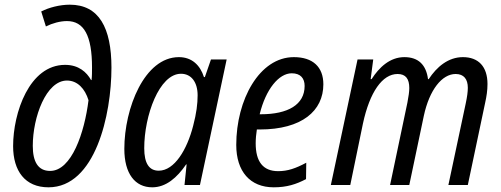

<svg xmlns="http://www.w3.org/2000/svg" viewBox="-20 -790 2138 820"><path d="M187 10C387 10 456 -300 456 -501C456 -671 403 -770 278 -770C236 -770 189 -758 156 -741L176 -677C204 -691 237 -700 266 -700C339 -700 373 -637 373 -502C373 -483 373 -464 371 -448H369C350 -482 316 -513 258 -513C105 -513 36 -308 36 -166C36 -60 87 10 187 10ZM194 -60C142 -60 120 -100 120 -167C120 -290 177 -446 266 -446C311 -446 343 -411 358 -362C341 -224 286 -60 194 -60Z M658 -61C617 -61 596 -92 596 -157C596 -296 660 -475 753 -475C797 -475 824 -439 824 -383C824 -347 819 -306 805 -253C779 -151 725 -61 658 -61ZM630 10C689 10 736 -31 775 -88H777L768 0H834L948 -536H881L855 -461H851C835 -511 800 -546 744 -546C597 -546 511 -328 511 -154C511 -48 557 10 630 10Z M1149 10C1205 10 1245 -3 1287 -25L1288 -95C1243 -71 1209 -59 1168 -59C1103 -59 1072 -100 1072 -178C1072 -197 1074 -218 1077 -237H1089C1270 -237 1361 -317 1361 -430C1361 -504 1316 -546 1235 -546C1088 -546 989 -364 989 -171C989 -58 1048 10 1149 10ZM1089 -302C1115 -409 1171 -477 1226 -477C1264 -477 1281 -455 1281 -423C1281 -343 1210 -302 1094 -302Z M1393 0H1476L1530 -262C1559 -397 1613 -474 1678 -474C1713 -474 1728 -453 1728 -414C1728 -399 1725 -378 1720 -352L1646 0H1728L1790 -295C1814 -407 1868 -474 1926 -474C1961 -474 1978 -452 1978 -415C1978 -398 1975 -376 1969 -348L1895 0H1978L2052 -351C2058 -378 2062 -404 2062 -431C2062 -506 2023 -546 1957 -546C1894 -546 1845 -504 1811 -452H1808C1800 -513 1767 -546 1707 -546C1645 -546 1599 -502 1567 -452H1563L1574 -536H1507Z"/></svg>

Font: Noto Sans Display SemiCondensed
Style: Italic
Weight: 400
Width: 4
Italic angle: -12°
Designer: Monotype Design Team
Foundry: Monotype Imaging Inc.
Version: Version 1.900